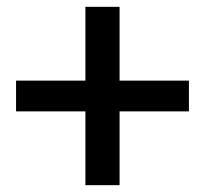

<svg xmlns="http://www.w3.org/2000/svg" viewBox="-20 -655 595 562"><path d="M27 -419V-329H230V-113H330V-329H533V-419H330V-635H230V-419Z"/></svg>

Font: Bithumb Trading Sans Semibold
Style: Regular
Weight: 600
Designer: Ham Hyungwon
Foundry: Bithumb
Version: Version 0.500;FEAKit 1.0